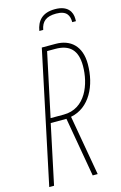

<svg xmlns="http://www.w3.org/2000/svg" viewBox="-133 -946 631 1003"><g transform="rotate(-15 182.0 -445.0)"><path d="M164 -801H185C193 -845 218 -866 272 -866C329 -866 342 -837 342 -801H362V-815C362 -850 342 -890 272 -890C203 -890 173 -854 164 -801ZM3 0H29L97 -321H182L238 0H265L208 -325C312 -345 364 -453 364 -569C364 -666 309 -714 229 -714H154ZM174 -346H103L176 -689H220C297 -689 337 -652 337 -566C337 -469 293 -346 174 -346Z"/></g></svg>

Font: Noto Sans ExtraCondensed Thin
Style: Italic
Weight: 100
Width: 2
Italic angle: -12°
Designer: Monotype Design Team
Foundry: Monotype Imaging Inc.
Version: Version 2.013